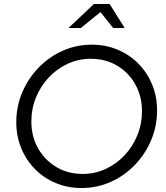

<svg xmlns="http://www.w3.org/2000/svg" viewBox="-20 -936 834 967"><path d="M391 11Q321 11 261 -14Q201 -39 156.5 -84Q112 -129 87 -189.5Q62 -250 62 -320Q62 -400 92 -470.5Q122 -541 174 -595Q226 -649 295 -680Q364 -711 442 -711Q512 -711 572 -686Q632 -661 676.5 -616Q721 -571 746 -511Q771 -451 771 -380Q771 -300 741 -229.5Q711 -159 659 -105Q607 -51 538 -20Q469 11 391 11ZM396 -60Q458 -60 512 -85Q566 -110 607 -153.5Q648 -197 671.5 -254Q695 -311 695 -376Q695 -451 661.5 -511Q628 -571 569.5 -605.5Q511 -640 437 -640Q376 -640 321.5 -615Q267 -590 226 -546.5Q185 -503 161.5 -446Q138 -389 138 -324Q138 -249 171.5 -189.5Q205 -130 263.5 -95Q322 -60 396 -60ZM325 -795 453 -916H532L608 -795H550L486 -875L387 -795Z"/></svg>

Font: Red Hat Display
Style: Italic
Weight: 300
Italic angle: -12°
Designer: Pentagram, MCKL
Foundry: Pentagram, MCKL
Version: Version 1.023